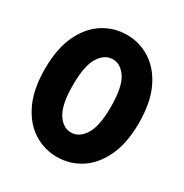

<svg xmlns="http://www.w3.org/2000/svg" viewBox="-166 -831 931 973"><g transform="rotate(30 300.0 -345.0)"><path d="M25 -345Q25 -464 62.5 -543Q100 -622 162.5 -662Q225 -702 300 -702Q375 -702 437.5 -662Q500 -622 537.5 -543Q575 -464 575 -345Q575 -227 537.5 -147.5Q500 -68 437.5 -28Q375 12 300 12Q225 12 162.5 -28Q100 -68 62.5 -147.5Q25 -227 25 -345ZM189 -345Q189 -231 221 -181Q253 -131 300 -131Q347 -131 379 -181Q411 -231 411 -345Q411 -459 379 -509Q347 -559 300 -559Q253 -559 221 -509Q189 -459 189 -345Z"/></g></svg>

Font: Radio Canada
Style: Bold
Weight: 700
Designer: Charles Daoud, Etienne Aubert Bonn, Alexandre Saumier Demers, Jacques Le Bailly
Foundry: Radio-Canada
Version: Version 2.104; ttfautohint (v1.8.4.7-5d5b);gftools[0.9.28.de